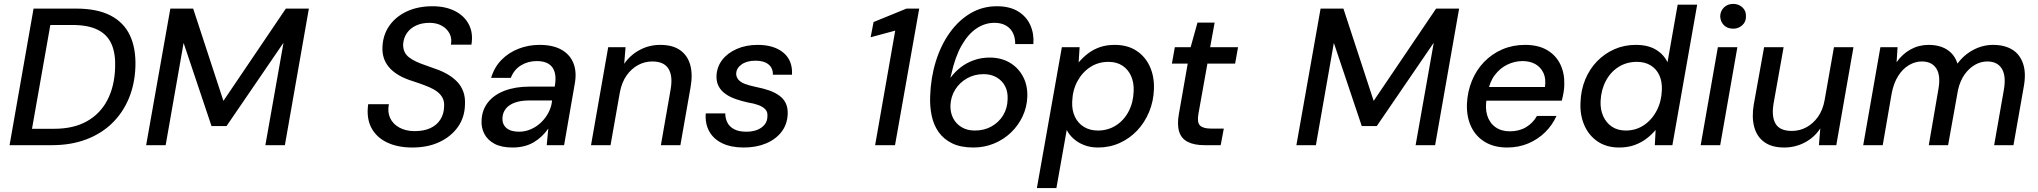

<svg xmlns="http://www.w3.org/2000/svg" viewBox="-20 -744 10444 984"><path d="M29 0 152 -700H369Q478 -700 546.5 -664.5Q615 -629 646 -562.5Q677 -496 674 -403Q671 -313 640 -239Q609 -165 553.5 -111.5Q498 -58 420.5 -29Q343 0 246 0ZM144 -84H258Q357 -84 425.5 -122.5Q494 -161 530.5 -231.5Q567 -302 570 -397Q573 -468 552 -517Q531 -566 481.5 -591Q432 -616 351 -616H238Z M729 0 853 -700H970L1125 -227L1445 -700H1563L1440 0H1340L1433 -525L1141 -98H1064L921 -524L829 0Z M2093 12Q2018 12 1963.5 -14Q1909 -40 1883 -89.5Q1857 -139 1867 -210H1973Q1965 -170 1979.5 -139Q1994 -108 2027 -90Q2060 -72 2105 -72Q2153 -72 2186 -87.5Q2219 -103 2237 -131.5Q2255 -160 2256 -197Q2258 -223 2248.5 -241.5Q2239 -260 2221.5 -273.5Q2204 -287 2180.5 -297Q2157 -307 2130 -316.5Q2103 -326 2075 -335Q2006 -360 1972 -401.5Q1938 -443 1940 -501Q1942 -564 1975 -611.5Q2008 -659 2065 -685.5Q2122 -712 2197 -712Q2263 -712 2311.5 -687.5Q2360 -663 2383 -618.5Q2406 -574 2396 -515H2291Q2297 -547 2284 -572Q2271 -597 2244.5 -612Q2218 -627 2181 -627Q2142 -627 2112 -613Q2082 -599 2065 -574Q2048 -549 2046 -516Q2046 -494 2053.5 -478Q2061 -462 2076.5 -450Q2092 -438 2113.5 -428Q2135 -418 2160.5 -409.5Q2186 -401 2215 -390Q2247 -379 2275 -362.5Q2303 -346 2323.5 -324.5Q2344 -303 2354.5 -274Q2365 -245 2363 -209Q2362 -144 2327.5 -94.5Q2293 -45 2233 -16.5Q2173 12 2093 12Z M2607 12Q2550 12 2514.5 -7Q2479 -26 2462.5 -57.5Q2446 -89 2448 -126Q2450 -180 2480.5 -219Q2511 -258 2566 -279Q2621 -300 2693 -300H2823Q2831 -344 2823 -373Q2815 -402 2792 -416.5Q2769 -431 2731 -431Q2686 -431 2650 -409Q2614 -387 2598 -345H2497Q2513 -399 2549.5 -436.5Q2586 -474 2637 -494Q2688 -514 2745 -514Q2814 -514 2858 -489Q2902 -464 2919.5 -418.5Q2937 -373 2925 -311L2871 0H2782L2790 -85Q2776 -65 2757.5 -47Q2739 -29 2716.5 -15.5Q2694 -2 2666.5 5Q2639 12 2607 12ZM2640 -69Q2672 -69 2701.5 -82Q2731 -95 2754 -117.5Q2777 -140 2791.5 -168Q2806 -196 2809 -226V-229H2690Q2649 -229 2618.5 -218Q2588 -207 2572 -186.5Q2556 -166 2555 -138Q2554 -106 2576 -87.5Q2598 -69 2640 -69Z M3009 0 3097 -502H3186L3179 -417Q3210 -462 3258.5 -488Q3307 -514 3364 -514Q3427 -514 3465.5 -487Q3504 -460 3517.5 -411Q3531 -362 3519 -296L3467 0H3367L3417 -286Q3429 -354 3406 -391.5Q3383 -429 3323 -429Q3284 -429 3250 -410.5Q3216 -392 3191.5 -357.5Q3167 -323 3157 -272L3109 0Z M3792 12Q3726 12 3681 -10Q3636 -32 3614.5 -71.5Q3593 -111 3597 -163H3697Q3697 -138 3707.5 -116.5Q3718 -95 3742 -82Q3766 -69 3805 -69Q3838 -69 3862 -79Q3886 -89 3899.5 -106.5Q3913 -124 3913 -148Q3915 -170 3902.5 -183.5Q3890 -197 3867 -205.5Q3844 -214 3812 -219Q3781 -226 3751.5 -236Q3722 -246 3699 -262Q3676 -278 3663.5 -301Q3651 -324 3652 -355Q3654 -401 3681 -436.5Q3708 -472 3755.5 -493Q3803 -514 3863 -514Q3947 -514 3995 -474Q4043 -434 4039 -361H3941Q3942 -395 3918.5 -414Q3895 -433 3852 -433Q3808 -433 3781 -414Q3754 -395 3753 -367Q3753 -349 3764.5 -335.5Q3776 -322 3799 -313.5Q3822 -305 3856 -298Q3891 -291 3920.5 -281Q3950 -271 3972.5 -255Q3995 -239 4006.5 -216Q4018 -193 4017 -160Q4015 -107 3985.5 -68.5Q3956 -30 3906 -9Q3856 12 3792 12Z M4465 0 4568 -587 4442 -553 4457 -631 4626 -700H4691L4567 0Z M4969 12Q4904 12 4860.5 -9Q4817 -30 4791 -66.5Q4765 -103 4755 -150.5Q4745 -198 4747 -250Q4750 -345 4776 -429Q4802 -513 4847.5 -576.5Q4893 -640 4954 -676Q5015 -712 5089 -712Q5155 -712 5198 -685.5Q5241 -659 5260.5 -615Q5280 -571 5276 -518H5183Q5183 -570 5154.5 -598.5Q5126 -627 5076 -627Q5028 -627 4985 -598.5Q4942 -570 4908.5 -511.5Q4875 -453 4855 -362Q4854 -359 4853 -354.5Q4852 -350 4851 -345Q4873 -375 4903 -398.5Q4933 -422 4971 -435.5Q5009 -449 5052 -449Q5110 -449 5154 -423.5Q5198 -398 5222.5 -352.5Q5247 -307 5245 -248Q5243 -195 5221 -148Q5199 -101 5161.5 -65Q5124 -29 5074.5 -8.5Q5025 12 4969 12ZM4976 -75Q5024 -75 5061.5 -96Q5099 -117 5121 -153Q5143 -189 5144 -235Q5146 -273 5131.5 -301.5Q5117 -330 5088.5 -347Q5060 -364 5021 -364Q4974 -364 4936 -342.5Q4898 -321 4875.5 -285Q4853 -249 4851 -204Q4850 -167 4865 -138Q4880 -109 4908.5 -92Q4937 -75 4976 -75Z M5294 220 5422 -502H5513L5508 -424Q5529 -449 5555.5 -469.5Q5582 -490 5616 -502Q5650 -514 5693 -514Q5758 -514 5803.5 -484.5Q5849 -455 5872.5 -404Q5896 -353 5894 -288Q5892 -225 5869 -170Q5846 -115 5807.5 -74.5Q5769 -34 5718 -11Q5667 12 5607 12Q5568 12 5536 -0.5Q5504 -13 5481.5 -33.5Q5459 -54 5447 -78L5394 220ZM5607 -75Q5658 -75 5699 -101Q5740 -127 5764 -172.5Q5788 -218 5790 -276Q5792 -320 5777 -354Q5762 -388 5732.5 -407.5Q5703 -427 5661 -427Q5609 -427 5568 -400.5Q5527 -374 5502 -328Q5477 -282 5475 -223Q5473 -179 5489 -145.5Q5505 -112 5535.5 -93.5Q5566 -75 5607 -75Z M6153 0Q6100 0 6067 -17Q6034 -34 6023 -70Q6012 -106 6022 -161L6067 -418H5986L6001 -502H6082L6117 -628H6205L6182 -502H6325L6310 -418H6168L6122 -161Q6114 -117 6130 -101Q6146 -85 6186 -85H6252L6236 0Z M6624 0 6748 -700H6865L7020 -227L7340 -700H7458L7335 0H7235L7328 -525L7036 -98H6959L6816 -524L6724 0Z M7704 12Q7639 12 7592 -15.5Q7545 -43 7520.5 -93Q7496 -143 7498 -211Q7501 -275 7523.5 -330Q7546 -385 7586 -426.5Q7626 -468 7679.5 -491Q7733 -514 7796 -514Q7864 -514 7909.5 -487Q7955 -460 7977 -413.5Q7999 -367 7997 -310Q7997 -291 7993 -268.5Q7989 -246 7984 -228H7573L7585 -298H7898Q7904 -341 7890 -370.5Q7876 -400 7848.5 -415.5Q7821 -431 7783 -431Q7743 -431 7705.5 -413Q7668 -395 7641 -359.5Q7614 -324 7605 -270L7600 -242Q7590 -191 7602 -152.5Q7614 -114 7644 -92.5Q7674 -71 7718 -71Q7766 -71 7801.5 -92.5Q7837 -114 7857 -150H7957Q7936 -103 7899 -66.5Q7862 -30 7812.5 -9Q7763 12 7704 12Z M8278 12Q8214 12 8168.5 -18.5Q8123 -49 8100 -101.5Q8077 -154 8080 -218Q8082 -283 8104.5 -337Q8127 -391 8165.5 -430.5Q8204 -470 8254.5 -492Q8305 -514 8363 -514Q8426 -514 8466.5 -489.5Q8507 -465 8526 -425L8578 -720H8678L8551 0H8461L8465 -78Q8446 -55 8419.5 -34.5Q8393 -14 8358 -1Q8323 12 8278 12ZM8312 -75Q8364 -75 8405 -102.5Q8446 -130 8470.5 -177Q8495 -224 8497 -282Q8499 -326 8484 -358.5Q8469 -391 8439.5 -409Q8410 -427 8369 -427Q8317 -427 8276 -401.5Q8235 -376 8210.5 -330.5Q8186 -285 8183 -227Q8181 -183 8196.5 -148.5Q8212 -114 8241.5 -94.5Q8271 -75 8312 -75Z M8696 0 8784 -502H8884L8796 0ZM8863 -597Q8833 -597 8815 -615Q8797 -633 8796 -661Q8797 -688 8815.5 -706Q8834 -724 8863 -724Q8890 -724 8909.5 -706.5Q8929 -689 8928 -661Q8929 -633 8909.5 -615Q8890 -597 8863 -597Z M9124 12Q9061 12 9022.5 -15.5Q8984 -43 8970.5 -93Q8957 -143 8968 -208L9021 -502H9121L9070 -216Q9058 -148 9079.5 -110.5Q9101 -73 9163 -73Q9203 -73 9237.5 -91.5Q9272 -110 9297 -145Q9322 -180 9331 -230L9379 -502H9479L9391 0H9302L9309 -86Q9279 -40 9230 -14Q9181 12 9124 12Z M9529 0 9617 -502H9705L9700 -425Q9729 -467 9771.5 -490.5Q9814 -514 9864 -514Q9901 -514 9930.5 -503.5Q9960 -493 9981 -471.5Q10002 -450 10012 -418Q10045 -463 10093.5 -488.5Q10142 -514 10194 -514Q10253 -514 10292.5 -490Q10332 -466 10348.5 -417Q10365 -368 10351 -295L10299 0H10200L10250 -285Q10262 -356 10239 -392.5Q10216 -429 10165 -429Q10132 -429 10102 -412Q10072 -395 10049 -363Q10026 -331 10015 -284L9964 0H9865L9914 -285Q9927 -356 9904 -392.5Q9881 -429 9829 -429Q9795 -429 9763 -410Q9731 -391 9708 -354.5Q9685 -318 9675 -266L9629 0Z"/></svg>

Font: DM Sans 16pt Medium
Style: Italic
Weight: 500
Italic angle: -10°
Version: Version 4.004;gftools[0.9.30]